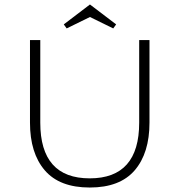

<svg xmlns="http://www.w3.org/2000/svg" viewBox="-20 -828 802 858"><path d="M114 -280V-649H160V-280Q160 -31 381 -31Q602 -31 602 -280V-649H648V-280Q648 -144 582 -67Q516 10 381 10Q246 10 180 -67Q114 -144 114 -280ZM382 -752 278 -701 265 -719 382 -808 499 -719 486 -701Z"/></svg>

Font: Julius Sans One
Style: Regular
Weight: 400
Designer: Luciano Vergara
Foundry: LatinoType
Version: Version 1.001